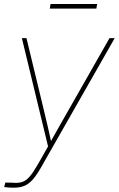

<svg xmlns="http://www.w3.org/2000/svg" viewBox="-39 -708 578 934"><path d="M-18.6 202.1 -13.2 180.2 21 180.7Q48.3 183.6 67.9 177.5Q87.4 171.4 104.7 151.6Q122.1 131.8 143.1 95.2L194.8 4.4L67.4 -522.5H89.8L176.3 -164.1Q185.5 -126.5 194.1 -88.9Q202.6 -51.3 210.9 -13.2H204.1Q225.6 -51.3 246.8 -88.9Q268.1 -126.5 289.6 -164.1L493.7 -522.5H519L162.6 103Q140.6 142.1 121.3 164.3Q102.1 186.5 80.1 195.8Q58.1 205.1 27.8 205.1Q14.2 205.1 4.9 204.3Q-4.4 203.6 -18.6 202.1ZM433.6 -688.5 429.7 -666H203.1L207 -688.5Z"/></svg>

Font: Inter 28pt Thin
Style: Italic
Weight: 250
Italic angle: -9.3988°
Designer: Rasmus Andersson
Foundry: rsms
Version: Version 4.001;git-66647c0bb